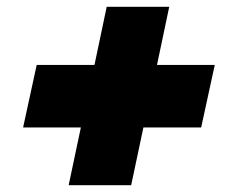

<svg xmlns="http://www.w3.org/2000/svg" viewBox="-20 -588 690 565"><path d="M88 -397H258L294 -568H478L442 -397H612L572 -213H402L366 -43H182L218 -213H48Z"/></svg>

Font: Azeret Mono Black
Style: Italic
Weight: 900
Italic angle: -12°
Designer: Martin Vácha
Foundry: Displaay
Version: Version 1.000; Glyphs 3.0.3, build 3074